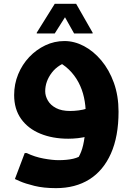

<svg xmlns="http://www.w3.org/2000/svg" viewBox="-20 -729 698 1010"><path d="M274.4 260.7Q209.2 260.7 160.8 248.7Q112.3 236.7 85.3 224.7Q58.4 212.7 58.4 212.7L110 76.3H120.8Q163 96.6 209.3 105Q255.6 113.5 287.6 113.5Q332.4 113.5 364.4 106.2Q396.4 99 424.6 78.2L378.1 120.3Q394.9 99.6 406.9 69Q418.9 38.4 425 -9Q431.1 -56.4 431.1 -128.5Q431.1 -174 421.8 -216.4Q412.6 -258.8 392.8 -296Q373 -333.2 342.7 -362.8Q312.5 -392.5 270.2 -411.1L353.4 -409.8Q287 -392.1 252.4 -346.5Q217.8 -300.8 217.8 -249.1Q217.8 -224 231.9 -199.9Q245.9 -175.7 274.9 -160.5Q303.8 -145.2 349.4 -145.2Q369.8 -145.2 393.2 -148.2Q416.6 -151.1 439.1 -158.2L443 -12.3Q416.8 -5.2 390 -2.2Q363.3 0.7 339.2 0.7Q256.7 0.7 192.2 -25.8Q127.7 -52.2 91 -103.6Q54.4 -155 54.4 -228.9Q54.4 -286.8 75.6 -338.3Q96.8 -389.7 133.7 -428.8Q170.7 -467.8 218.3 -490.5Q265.9 -513.1 319.1 -513.1Q371.2 -513.1 421.6 -486.6Q471.9 -460 513.1 -411Q554.3 -361.9 579 -293.6Q603.6 -225.2 603.6 -141.3Q603.6 -11.3 563.5 78.7Q523.4 168.7 450 214.7Q376.5 260.7 274.4 260.7ZM369.7 -553.1 321.9 -638.2 268.1 -553.1H173.3V-557.1L268.1 -709.1H380.5L467.3 -557.1V-553.1Z"/></svg>

Font: Kufam
Style: Regular
Weight: 400
Designer: Wael Morcos, Artur Schmal
Foundry: Original Type
Version: Version 1.301; ttfautohint (v1.8.3)